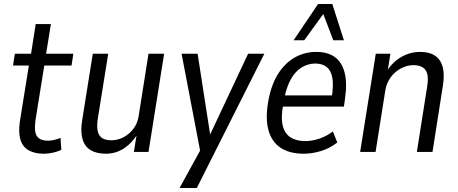

<svg xmlns="http://www.w3.org/2000/svg" viewBox="-20 -758 2285 958"><path d="M198 9Q154 9 124 -7.5Q94 -24 82.5 -59.5Q71 -95 79 -151L124 -431H45L54 -490H135L158 -638H234L210 -490H346L337 -431H201L157 -158Q149 -102 164 -79Q179 -56 220 -56Q235 -56 251.5 -60Q268 -64 282 -70L286 -11Q270 -2 245.5 3.5Q221 9 198 9Z M508 9Q462 9 432 -9Q402 -27 391.5 -65Q381 -103 390 -158L443 -490H520L468 -166Q462 -126 468 -102Q474 -78 491.5 -68Q509 -58 535 -58Q568 -58 597 -73.5Q626 -89 646.5 -116.5Q667 -144 672 -180L721 -490H799L721 0H648L663 -94H669Q642 -47 600.5 -19Q559 9 508 9Z M876 180 984 -17V23L886 -490H966L1031 -71H1021L1218 -490H1299L962 180Z M1496 9Q1423 9 1378 -22Q1333 -53 1318 -114.5Q1303 -176 1321 -266Q1337 -344 1371.5 -395.5Q1406 -447 1454 -473Q1502 -499 1558 -499Q1615 -499 1650.5 -473.5Q1686 -448 1699.5 -395.5Q1713 -343 1701 -262L1696 -226H1376L1385 -282H1652L1634 -264Q1645 -330 1638.5 -368Q1632 -406 1610 -423.5Q1588 -441 1553 -441Q1517 -441 1485 -421.5Q1453 -402 1430.5 -361.5Q1408 -321 1397 -258L1393 -236Q1381 -172 1390.5 -132Q1400 -92 1429 -73Q1458 -54 1504 -54Q1536 -54 1571.5 -65.5Q1607 -77 1641 -102L1663 -47Q1626 -18 1581.5 -4.5Q1537 9 1496 9ZM1445 -557 1567 -738H1638L1696 -557H1643L1593 -688L1498 -557Z M1777 0 1855 -490H1928L1913 -396H1907Q1933 -444 1978.5 -471.5Q2024 -499 2077 -499Q2122 -499 2150 -480.5Q2178 -462 2188.5 -425Q2199 -388 2190 -332L2138 0H2060L2111 -324Q2118 -365 2112 -388.5Q2106 -412 2088 -422.5Q2070 -433 2043 -433Q2012 -433 1982 -417.5Q1952 -402 1931 -374.5Q1910 -347 1903 -310L1854 0Z"/></svg>

Font: Nunito Sans 10pt Condensed
Style: Italic
Weight: 400
Width: 3
Italic angle: -9°
Designer: Vernon Adams
Foundry: Vernon Adams
Version: Version 3.101;gftools[0.9.27]